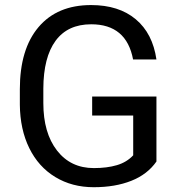

<svg xmlns="http://www.w3.org/2000/svg" viewBox="-20 -741 721 770"><path d="M607.4 -93.3Q571.3 -41.5 506.6 -15.9Q441.9 9.8 356 9.8Q269 9.8 201.7 -31Q134.3 -71.8 97.4 -147Q60.5 -222.2 59.6 -321.3V-383.3Q59.6 -543.9 134.5 -632.3Q209.5 -720.7 345.2 -720.7Q456.5 -720.7 524.4 -663.8Q592.3 -606.9 607.4 -502.4H513.7Q487.3 -643.6 345.7 -643.6Q251.5 -643.6 202.9 -577.4Q154.3 -511.2 153.8 -385.7V-327.6Q153.8 -208 208.5 -137.5Q263.2 -66.9 356.4 -66.9Q409.2 -66.9 448.7 -78.6Q488.3 -90.3 514.2 -118.2V-277.8H349.6V-354H607.4Z"/></svg>

Font: SteelSelectRoboto
Style: Roboto-Regular
Weight: 400
Designer: Google
Version: Version 2.137; 2017